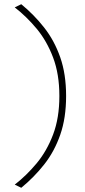

<svg xmlns="http://www.w3.org/2000/svg" viewBox="-20 -780 404 912"><path d="M81 112 50 97Q105.5 54 154 -4.2Q202.5 -62.5 232.2 -141Q262 -219.5 262 -324Q262 -428 232.2 -506.8Q202.5 -585.5 154 -643.8Q105.5 -702 50 -745L81 -760Q142 -710 190.2 -648.5Q238.5 -587 266.2 -507.5Q294 -428 294 -324Q294 -219.5 266.2 -140Q238.5 -60.5 190.2 0.8Q142 62 81 112Z"/></svg>

Font: Heraclito Thin
Style: Regular
Weight: 100
Designer: Kostas Bartsokas (font) & Cristiano Sobral (main changes)
Foundry: Kostas Bartsokas (font) & Cristiano Sobral (main changes)
Version: Version 1.00;July 8, 2020;FontCreator 13.0.0.2655 64-bit